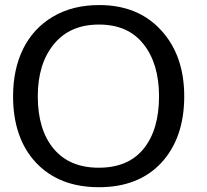

<svg xmlns="http://www.w3.org/2000/svg" viewBox="-20 -744 834 774"><path d="M378.9 10.7C485.8 10.7 569.8 -22.5 630.9 -88.4C691.9 -154.8 722.7 -244.1 722.7 -356C722.7 -465.8 691.4 -554.7 629.4 -622.1C567.4 -689.9 484.4 -723.6 379.9 -723.6C308.1 -723.6 246.1 -708 193.4 -676.8C87.9 -614.7 32.7 -501 32.7 -356C32.7 -243.7 63.5 -154.3 125 -88.4C187 -22.5 271.5 10.7 378.9 10.7ZM377.9 -67.9C298.8 -67.9 238.3 -93.8 195.8 -145C153.3 -196.3 132.3 -266.6 132.3 -356C132.3 -442.9 153.8 -512.7 196.8 -565.4C240.2 -618.7 300.8 -645 378.9 -645C457.5 -645 517.1 -618.7 558.6 -565.9C600.1 -513.7 621.1 -443.4 621.1 -356C621.1 -266.6 600.6 -195.8 559.1 -144.5C517.6 -93.3 457.5 -67.9 377.9 -67.9Z"/></svg>

Font: Ride
Style: Regular
Weight: 400
Version: Version 3.000